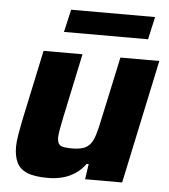

<svg xmlns="http://www.w3.org/2000/svg" viewBox="-51 -734 693 788"><g transform="rotate(5 295.5 -340.0)"><path d="M174.4 8Q119.6 8 89.2 -4.8Q58.8 -17.7 46.4 -43.7Q34 -69.7 34 -108.5Q34 -128.4 38.9 -157.5Q43.8 -186.7 50.2 -218.2L112.3 -510H272.7L215.8 -241.5Q210.8 -216.4 206.8 -194.8Q202.8 -173.3 202.8 -161.5Q202.8 -144 208.7 -135.2Q214.6 -126.5 228.1 -123.8Q241.5 -121.2 263.1 -121.2Q292.4 -121.2 310.5 -127.7Q328.6 -134.3 339.5 -148.8Q350.4 -163.3 357.6 -187.4Q364.9 -211.4 372 -246.1L428.9 -510H589.2L480.7 0H328L337.2 -63.2H328.9Q310.7 -37.9 286.7 -22.2Q262.8 -6.5 234.9 0.7Q206.9 8 174.4 8ZM188.9 -594.7 210.4 -688H556.2L535.3 -594.7Z"/></g></svg>

Font: Saira Thin
Style: Italic
Weight: 100
Italic angle: -12°
Designer: Hector Gatti with collaboration of the Omnibus-Type team
Foundry: Omnibus-Type
Version: Version 1.101